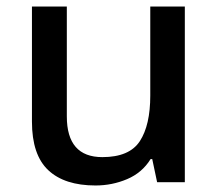

<svg xmlns="http://www.w3.org/2000/svg" viewBox="-20 -559 670 589"><path d="M547 -539V0H462L447 -71H442Q416 -29 370 -9.5Q324 10 273 10Q178 10 128 -37Q78 -84 78 -186V-539H185V-202Q185 -77 294 -77Q377 -77 409 -126Q441 -175 441 -266V-539Z"/></svg>

Font: Noto Sans Sinhala UI Medium
Style: Regular
Weight: 500
Designer: Jelle Bosma - Monotype Design Team
Foundry: Monotype Imaging Inc.
Version: Version 2.006; ttfautohint (v1.8.4.7-5d5b)